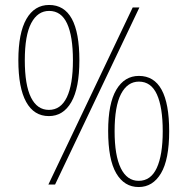

<svg xmlns="http://www.w3.org/2000/svg" viewBox="-20 -744 756 774"><path d="M178 -724Q300 -724 300 -501Q300 -389 267.5 -332.5Q235 -276 177 -276Q117 -276 85.5 -333Q54 -390 54 -501Q54 -611 86.5 -667.5Q119 -724 178 -724ZM542 -714 202 0H175L515 -714ZM178 -700Q132 -700 106 -651Q80 -602 80 -501Q80 -401 105 -351Q130 -301 177 -301Q225 -301 249.5 -352Q274 -403 274 -501Q274 -598 250.5 -649Q227 -700 178 -700ZM540 -438Q662 -438 662 -215Q662 -101 629 -45.5Q596 10 539 10Q481 10 448.5 -45.5Q416 -101 416 -216Q416 -327 449 -382.5Q482 -438 540 -438ZM540 -415Q494 -415 468 -365.5Q442 -316 442 -215Q442 -117 467 -66Q492 -15 539 -15Q588 -15 612 -67Q636 -119 636 -215Q636 -312 612.5 -363.5Q589 -415 540 -415Z"/></svg>

Font: Noto Sans Bengali SemiCondensed Thin
Style: Regular
Weight: 100
Width: 4
Designer: Joana Ranito - Universal Thirst; Jelle Bosma - Monotype Design Team
Foundry: Universal Thirst ehf.
Version: Version 3.000; ttfautohint (v1.8.4.7-5d5b)